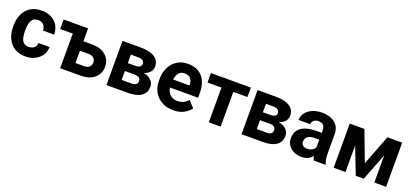

<svg xmlns="http://www.w3.org/2000/svg" viewBox="21 -1343 4613 2158"><g transform="rotate(20 2327.5 -264.0)"><path d="M273.9 -104Q312.5 -104 337.4 -125.2Q362.3 -146.5 362.8 -182.6H495.6Q494.6 -98.6 431.4 -44.4Q368.2 9.8 276.4 9.8Q194.3 9.8 140.1 -25.9Q85.9 -61.5 59.1 -122.1Q32.2 -182.6 32.2 -257.3V-271Q32.2 -345.7 59.1 -406.3Q85.9 -466.8 140.1 -502.4Q194.3 -538.1 275.9 -538.1Q373 -538.1 433.8 -482.4Q494.6 -426.8 495.6 -331.5H362.8Q362.3 -370.1 339.4 -397.2Q316.4 -424.3 273.4 -424.3Q232.4 -424.3 210.9 -402.6Q189.5 -380.9 181.6 -345.7Q173.8 -310.5 173.8 -271V-257.3Q173.8 -216.8 181.4 -181.6Q189 -146.5 210.7 -125.2Q232.4 -104 273.9 -104Z M812 -528.3V-414.1H538.1V-528.3ZM778.3 -374H930.7Q1038.6 -374 1098.4 -321.8Q1158.2 -269.5 1158.2 -186Q1158.2 -105 1098.4 -52.5Q1038.6 0 930.7 0H689V-528.3H830.6V-113.3H930.7Q977.5 -113.3 997.6 -135Q1017.6 -156.7 1017.6 -185.5Q1017.6 -216.3 997.6 -238.3Q977.5 -260.3 930.7 -260.3H778.3Z M1496.6 -219.2H1331.5L1330.6 -314H1466.3Q1507.3 -314 1525.9 -326.2Q1544.4 -338.4 1544.4 -362.3Q1544.4 -380.9 1535.4 -392.8Q1526.4 -404.8 1508.1 -410.2Q1489.7 -415.5 1462.4 -415.5H1383.3V0H1242.2V-528.3H1462.4Q1531.3 -528.3 1581.3 -512.2Q1631.3 -496.1 1658.4 -463.4Q1685.5 -430.7 1685.5 -380.9Q1685.5 -348.6 1666 -321.8Q1646.5 -294.9 1608.6 -277.8Q1570.8 -260.7 1516.6 -256.8ZM1496.6 0H1295.9L1345.7 -112.8H1496.6Q1535.6 -112.8 1553.5 -126.2Q1571.3 -139.6 1571.3 -165Q1571.3 -189.5 1554.7 -204.3Q1538.1 -219.2 1496.6 -219.2H1364.7L1365.7 -314H1515.6L1550.8 -275.9Q1633.8 -270.5 1673.3 -234.9Q1712.9 -199.2 1712.9 -150.9Q1712.9 -100.6 1687.5 -67.1Q1662.1 -33.7 1614 -16.8Q1565.9 0 1496.6 0Z M2042 9.8Q1960 9.8 1901.1 -24.9Q1842.3 -59.6 1811 -117.7Q1779.8 -175.8 1779.8 -246.1V-265.1Q1779.8 -344.7 1809.8 -406.5Q1839.8 -468.3 1895.3 -503.2Q1950.7 -538.1 2026.4 -538.1Q2102.5 -538.1 2154.3 -505.6Q2206.1 -473.1 2232.7 -414.8Q2259.3 -356.4 2259.3 -278.3V-218.3H1840.3V-314.9H2120.6V-325.7Q2119.6 -368.2 2096.9 -396.2Q2074.2 -424.3 2025.4 -424.3Q1988.3 -424.3 1965.3 -403.6Q1942.4 -382.8 1931.6 -346.9Q1920.9 -311 1920.9 -265.1V-246.1Q1920.9 -204.1 1936.3 -172.1Q1951.7 -140.1 1980.7 -122.1Q2009.8 -104 2050.8 -104Q2089.8 -104 2122.3 -118.7Q2154.8 -133.3 2178.2 -163.1L2248 -85.9Q2222.7 -49.8 2170.9 -20Q2119.1 9.8 2042 9.8Z M2608.4 -528.3V0H2466.8V-528.3ZM2777.3 -528.3V-415.5H2299.8V-528.3Z M3112.3 -219.2H2947.3L2946.3 -314H3082Q3123 -314 3141.6 -326.2Q3160.2 -338.4 3160.2 -362.3Q3160.2 -380.9 3151.1 -392.8Q3142.1 -404.8 3123.8 -410.2Q3105.5 -415.5 3078.1 -415.5H2999V0H2857.9V-528.3H3078.1Q3147 -528.3 3197 -512.2Q3247.1 -496.1 3274.2 -463.4Q3301.3 -430.7 3301.3 -380.9Q3301.3 -348.6 3281.7 -321.8Q3262.2 -294.9 3224.4 -277.8Q3186.5 -260.7 3132.3 -256.8ZM3112.3 0H2911.6L2961.4 -112.8H3112.3Q3151.4 -112.8 3169.2 -126.2Q3187 -139.6 3187 -165Q3187 -189.5 3170.4 -204.3Q3153.8 -219.2 3112.3 -219.2H2980.5L2981.4 -314H3131.3L3166.5 -275.9Q3249.5 -270.5 3289.1 -234.9Q3328.6 -199.2 3328.6 -150.9Q3328.6 -100.6 3303.2 -67.1Q3277.8 -33.7 3229.7 -16.8Q3181.6 0 3112.3 0Z M3700.2 -121.1V-353.5Q3700.2 -390.1 3681.4 -411.9Q3662.6 -433.6 3622.1 -433.6Q3586.9 -433.6 3566.7 -416.7Q3546.4 -399.9 3546.4 -370.1H3405.3Q3405.3 -416 3432.9 -454.1Q3460.4 -492.2 3511 -515.1Q3561.5 -538.1 3629.9 -538.1Q3721.2 -538.1 3781.5 -491.7Q3841.8 -445.3 3841.8 -352.5V-128.9Q3841.8 -84 3847.2 -56.2Q3852.5 -28.3 3862.8 -8.3V0H3720.2Q3710 -21.5 3705.1 -54.7Q3700.2 -87.9 3700.2 -121.1ZM3718.7 -322.8 3719.7 -240.7H3642.6Q3605 -240.7 3581.1 -230Q3557.1 -219.2 3545.9 -200.4Q3534.7 -181.6 3534.7 -158.7Q3534.7 -132.3 3553 -115.2Q3571.3 -98.1 3603.5 -98.1Q3650.9 -98.1 3679.2 -124.3Q3707.5 -150.4 3707.5 -174.3L3745.1 -112.8Q3730.5 -74.2 3690.7 -32.2Q3650.9 9.8 3572.8 9.8Q3497.1 9.8 3445.3 -34.9Q3393.6 -79.6 3393.6 -148.4Q3393.6 -204.1 3420.9 -242.9Q3448.2 -281.7 3502.7 -302.2Q3557.1 -322.8 3637.2 -322.8Z M4272 -167 4410.2 -528.3H4525.9L4319.8 0H4224.6L4019.5 -528.3H4135.3ZM4101.1 -528.3V0H3960V-528.3ZM4446.3 0V-528.3H4587.4V0Z"/></g></svg>

Font: RobotoDEMO
Style: Regular
Weight: 400
Designer: Christian Robertson
Foundry: Google
Version: Version 2.136